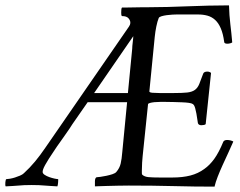

<svg xmlns="http://www.w3.org/2000/svg" viewBox="-81 -692 894 716"><path d="M474 -665Q469 -665 454.5 -665Q440 -665 424 -664.5Q408 -664 394 -664Q380 -664 374 -664Q372 -662 371.5 -656Q371 -650 371 -645Q371 -640 371.5 -636.5Q372 -633 374 -632Q391 -632 398 -624Q405 -616 405 -608Q405 -603 403.5 -599.5Q402 -596 400 -593L88 -141Q69 -113 49.5 -89.5Q30 -66 8 -46Q3 -41 -6.5 -37Q-16 -33 -25.5 -30Q-35 -27 -44 -25.5Q-53 -24 -57 -24Q-60 -24 -61 -12.5Q-62 -1 -60 3Q-44 2 -32.5 1.5Q-21 1 -11.5 0Q-2 -1 9.5 -1.5Q21 -2 37 -2Q52 -2 64 -1.5Q76 -1 86.5 0Q97 1 108 1.5Q119 2 133 3Q134 1 134.5 -2.5Q135 -6 135.5 -10Q136 -14 136 -18Q136 -22 136 -24Q132 -24 122.5 -26Q113 -28 103 -31.5Q93 -35 85.5 -40Q78 -45 78 -51Q78 -55 80 -61Q82 -67 87.5 -77Q93 -87 101.5 -100.5Q110 -114 123 -133Q125 -137 132 -146.5Q139 -156 148 -169Q157 -182 168 -197.5Q179 -213 189 -229Q215 -266 246 -311Q247 -311 249.5 -311Q252 -311 253 -311Q256 -311 261.5 -311Q267 -311 273 -311Q279 -311 284.5 -311Q290 -311 293 -311H342Q344 -311 350 -311Q356 -311 362.5 -311Q369 -311 375.5 -311Q382 -311 385 -311Q386 -311 389 -311Q392 -311 393 -311L375 -125Q373 -99 369 -82Q365 -65 353 -51Q349 -46 338.5 -42.5Q328 -39 316 -36.5Q304 -34 293.5 -32.5Q283 -31 279 -31Q273 -28 273 -15.5Q273 -3 273 3Q273 3 285.5 2.5Q298 2 317 1.5Q336 1 358 0.5Q380 0 399 0Q446 0 487 0.5Q528 1 567 2Q606 3 643.5 3.5Q681 4 719 4Q723 -13 731 -33.5Q739 -54 749 -76Q759 -98 769.5 -120.5Q780 -143 789 -164Q787 -166 780 -168Q773 -170 766 -170Q761 -170 757.5 -168.5Q754 -167 752 -164Q735 -123 718 -99.5Q701 -76 681 -62Q658 -45 629 -37.5Q600 -30 561 -30H516Q487 -30 472.5 -31.5Q458 -33 450 -40Q448 -42 448 -46Q448 -50 448 -56Q448 -69 449 -85.5Q450 -102 451 -110L471 -303Q471 -306 478 -308Q485 -310 495 -311Q505 -312 516.5 -312Q528 -312 538 -312Q551 -312 567 -311.5Q583 -311 597.5 -310.5Q612 -310 623 -308.5Q634 -307 638 -304Q641 -302 643 -298.5Q645 -295 647 -288Q649 -281 651.5 -268Q654 -255 657 -233Q658 -229 661.5 -227Q665 -225 670 -225Q675 -225 679.5 -226Q684 -227 686 -229L706 -420Q704 -422 700.5 -423.5Q697 -425 692 -425Q687 -425 683 -423.5Q679 -422 677 -418Q668 -393 662 -378.5Q656 -364 645.5 -356.5Q635 -349 617 -347Q599 -345 565 -345H515Q500 -345 488 -346Q476 -347 476 -351L496 -554Q498 -574 502 -593.5Q506 -613 511 -625Q513 -629 521.5 -631.5Q530 -634 541 -635.5Q552 -637 562.5 -637.5Q573 -638 577 -638H658Q677 -638 693 -633.5Q709 -629 721.5 -617.5Q734 -606 742.5 -586Q751 -566 755 -536Q755 -532 758.5 -530.5Q762 -529 767 -529Q772 -529 777.5 -530.5Q783 -532 785 -534Q782 -569 778 -601.5Q774 -634 773 -672Q735 -672 696 -671Q657 -670 618.5 -668.5Q580 -667 543.5 -666Q507 -665 474 -665ZM416 -557Q416 -555 415.5 -548.5Q415 -542 414 -534.5Q413 -527 412.5 -520.5Q412 -514 412 -510L396 -345Q395 -345 393 -345Q392 -345 391 -345Q390 -345 390 -345Q387 -345 380.5 -345Q374 -345 367.5 -345Q361 -345 355 -345Q349 -345 346 -345H301Q298 -345 289 -345Q280 -345 277 -345Q276 -345 275 -345Q274 -345 273 -345Q272 -345 270 -345Z"/></svg>

Font: Vermiglione
Style: Italic
Weight: 400
Italic angle: -11°
Version: Version 1.105